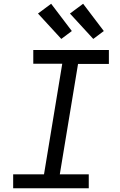

<svg xmlns="http://www.w3.org/2000/svg" viewBox="-20 -1001 640 1021"><path d="M50 0V-74H214L311 -662H157V-735H559V-661H395L298 -74H452V0ZM476 -794 352 -929 422 -981 532 -836ZM306 -794 182 -929 252 -981 362 -836Z"/></svg>

Font: Iosevka Slab Extended
Style: Italic
Weight: 400
Width: 7
Italic angle: -9°
Monospace: yes
Designer: Belleve Invis
Foundry: Belleve Invis
Version: Version 11.1.0; ttfautohint (v1.8.3)